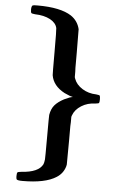

<svg xmlns="http://www.w3.org/2000/svg" viewBox="-64 -795 703 1090"><g transform="rotate(5 287.5 -250.0)"><path d="M106 -750Q236 -750 298 -710Q338 -683 349 -636L350 -501V-470V-441V-416Q350 -400 351 -394V-378V-367V-363Q353 -359 354 -354Q366 -321 401 -299Q436 -277 481 -276Q499 -274 501 -271Q504 -266 504 -250Q504 -234 501 -229Q499 -226 481 -224Q436 -223 401 -201Q366 -179 354 -146L351 -137V-133V-122V-106Q350 -100 350 -85V-59V-31V0L349 135L347 145Q335 187 298 210Q236 250 106 250Q78 250 73 244Q70 240 70 226Q70 208 74 204Q76 201 95 199Q193 193 217 145Q221 135 223 117Q224 106 224 -3Q224 -133 225 -137Q231 -172 249 -193Q267 -214 301 -232Q337 -249 347 -249L348 -250L347 -251Q337 -251 301 -268Q235 -303 225 -363Q224 -367 224 -497Q224 -623 222 -631Q216 -660 182 -679Q146 -698 95 -699Q76 -701 74 -704Q70 -708 70 -726Q71 -745 78 -748Q82 -750 106 -750Z"/></g></svg>

Font: KaTeX_Main
Style: Bold
Weight: 700
Version: Version